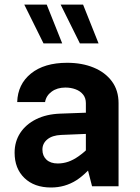

<svg xmlns="http://www.w3.org/2000/svg" viewBox="-20 -811 608 836"><path d="M496.2 -361.9Q496.2 -417.6 467.2 -456.8Q438.3 -495.9 387.8 -516.7Q337.3 -537.6 272.3 -537.6Q172.7 -537.6 114.9 -490.9Q57.2 -444.3 54.9 -366.5H176.2Q180.8 -394.4 205 -412.1Q229.1 -429.8 264.8 -429.8Q288.7 -429.8 309 -422.2Q329.4 -414.7 341.6 -399.5Q353.9 -384.4 353.9 -361.9V-104.9L380.8 0H496.2ZM415.2 -130 372.1 -172.7Q345.5 -147 322.2 -130.6Q298.9 -114.2 276.9 -106.7Q254.8 -99.2 231.2 -99.2Q200.2 -99.2 182.4 -115.7Q164.7 -132.3 164.7 -159.7Q164.7 -186.6 186.2 -204.2Q207.7 -221.8 246.3 -223.5L411.7 -230.3V-322.4L242.5 -316.2Q181.9 -314.1 137.2 -291.8Q92.5 -269.5 68 -232Q43.6 -194.5 43.6 -146Q43.6 -77.2 86.4 -35.9Q129.2 5.4 202.2 5.4Q262.6 5.4 311.9 -25.7Q361.2 -56.9 415.2 -130ZM250.9 -621.9 183.4 -791H85.7L169.5 -621.9ZM409.2 -621.9 341.7 -791H244L327.9 -621.9Z"/></svg>

Font: Estedad VF
Style: Regular
Weight: 100
Designer: Amin Abedi
Version: Version 7.3